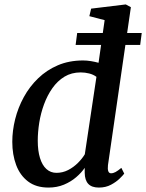

<svg xmlns="http://www.w3.org/2000/svg" viewBox="-20 -837 660 867"><path d="M467.5 -91Q465.5 -73 469 -63.8Q472.5 -54.5 481.5 -54.5Q491 -54.5 501.8 -60.2Q512.5 -66 528 -79L541 -53Q536 -46 520.5 -30.8Q505 -15.5 481.2 -2.8Q457.5 10 426.5 10Q394.5 10 378.8 -6.5Q363 -23 362.5 -56.5V-79Q348 -57.5 324.2 -37Q300.5 -16.5 268.8 -3.2Q237 10 199 10Q143 10 106.8 -17.5Q70.5 -45 53 -91.8Q35.5 -138.5 35.5 -196.5Q35.5 -247 48.5 -299Q61.5 -351 87.5 -398.5Q113.5 -446 152 -483.2Q190.5 -520.5 241.2 -542.2Q292 -564 355.5 -564Q372 -564 390.5 -561Q409 -558 425 -553.5L452.5 -746L383.5 -764L391.5 -798L548 -817L571 -804.5ZM415.5 -490Q401.5 -500.5 382.8 -505.2Q364 -510 344.5 -510Q303 -510 271.2 -490.8Q239.5 -471.5 216.5 -438.8Q193.5 -406 178.8 -365.8Q164 -325.5 157.2 -282.8Q150.5 -240 150.5 -201.5Q150.5 -156.5 160.5 -123.8Q170.5 -91 189.5 -73.8Q208.5 -56.5 235 -56.5Q263 -56.5 287.8 -69.2Q312.5 -82 332 -101.5Q351.5 -121 363 -140.5ZM328.5 -688H620L613 -634H321.5Z"/></svg>

Font: Merriweather 28pt Medium
Style: Italic
Weight: 500
Italic angle: -7.8°
Version: Version 2.101